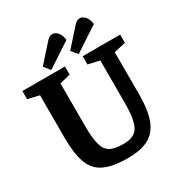

<svg xmlns="http://www.w3.org/2000/svg" viewBox="-200 -995 1084 1153"><g transform="rotate(-30 342.0 -418.5)"><path d="M353 18Q249 18 190 -10Q131 -38 107 -103Q83 -168 83 -278V-573L4 -592V-648H299V-592L225 -573V-278Q225 -191 238.5 -145.5Q252 -100 284 -84.5Q316 -69 372 -69Q420 -69 448 -87Q476 -105 488.5 -150.5Q501 -196 501 -278V-573L422 -591V-648H682V-591L601 -573V-278Q601 -200 588 -144Q575 -88 546.5 -52Q518 -16 470.5 1Q423 18 353 18ZM408 -671 373 -713 472 -824Q487 -842 497.5 -848.5Q508 -855 521 -855Q540 -854 556 -836Q572 -818 577 -782ZM218 -671 183 -713 282 -824Q297 -842 307.5 -848.5Q318 -855 331 -855Q350 -854 366 -836Q382 -818 387 -782Z"/></g></svg>

Font: Faustina Light
Style: Bold
Weight: 700
Version: Version 1.200